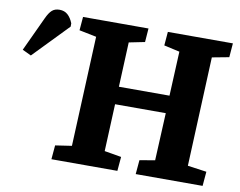

<svg xmlns="http://www.w3.org/2000/svg" viewBox="-273 -818 1152 923"><g transform="rotate(10 303.5 -357.0)"><path d="M535 -313.5H287.5L277.5 -83L360 -69L354 0H32L38 -68.5L118 -80.5L141.5 -617L57.5 -634L63 -700H382.5L377.5 -633L300.5 -617.5L291 -399.5H538L548 -616L471.5 -633L477 -700H794.5L789 -631.5L706.5 -616L683.5 -83L776 -70L770 0H443.5L449.5 -69L524 -81.5ZM-152 -474 -195 -494.5 -117 -662Q-104 -690 -90.3 -702.2Q-76.5 -714.5 -53.5 -714.5Q-29.5 -714.5 -13.5 -700Q2.5 -685.5 12.5 -660V-644Z"/></g></svg>

Font: Literata
Style: Italic
Weight: 400
Italic angle: -2°
Designer: Latin by Veronika Burian and Jose Scaglione. Greek by Irene Vlachou. Cyrillic by Vera Evstafieva
Foundry: TypeTogether
Version: Version 3.103;gftools[0.9.29]